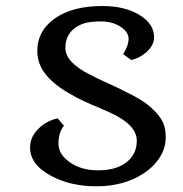

<svg xmlns="http://www.w3.org/2000/svg" viewBox="-20 -620 621 651"><path d="M397.5 -436.5Q416 -465.3 416 -488.5Q416 -511.7 388.4 -529.5Q360.8 -547.4 322.8 -547.4Q284.7 -547.4 264.2 -540.5Q243.7 -533.7 229.5 -521.5Q201.7 -497.6 201.7 -457.5Q201.7 -409.2 282.7 -368.2Q306.2 -356 322.3 -348.6Q445.8 -293 479 -266.4Q512.2 -239.7 527.1 -215.3Q542 -190.9 542 -154.8Q542 -118.7 522 -86.9Q502 -55.2 468.8 -33.2Q401.4 11.7 306.6 11.7Q218.3 11.7 152.3 -24.4Q80.1 -63 82 -122.6Q83 -157.7 112.3 -185.5Q138.7 -210.4 175.3 -218.8L196.8 -193.8Q178.2 -170.9 178.2 -132.3Q178.2 -98.6 213.4 -72.3Q252.4 -42.5 313.2 -42.5Q374 -42.5 408.9 -69.8Q443.8 -97.2 443.8 -143.1Q443.8 -196.8 354 -237.8Q327.1 -250 310.1 -257.1Q293 -264.2 288.6 -266.1Q284.2 -268.1 264.4 -277.1Q244.6 -286.1 213.1 -304.2Q181.6 -322.3 157.7 -343.8Q106.4 -389.2 106.4 -446.3Q106.4 -517.1 168.9 -559.6Q228.5 -599.6 327.1 -599.6Q403.3 -599.6 452.9 -569.3Q502.4 -539.1 502.4 -494.1Q502.4 -465.8 475.6 -442.4Q452.1 -422.4 425.3 -416.5Z"/></svg>

Font: Metamorphous
Style: Regular
Weight: 400
Designer: James Grieshaber
Foundry: James Grieshaber
Version: Version 1.001